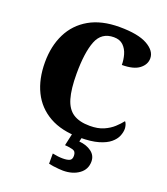

<svg xmlns="http://www.w3.org/2000/svg" viewBox="-169 -842 1046 1199"><g transform="rotate(20 354.0 -242.0)"><path d="M418 10Q297 10 216 -36Q135 -82 94.5 -164.5Q54 -247 54 -358Q54 -466 95 -548.5Q136 -631 217 -677.5Q298 -724 417 -724Q541 -724 602.5 -689.5Q664 -655 664 -605Q664 -564 626.5 -535Q589 -506 511 -506Q511 -540 501.5 -573.5Q492 -607 469 -629.5Q446 -652 406 -652Q324 -652 294 -575.5Q264 -499 264 -358Q264 -257 282 -195.5Q300 -134 341.5 -107Q383 -80 452 -80Q506 -80 543.5 -96.5Q581 -113 607 -137Q633 -161 650 -183Q657 -176 661 -162Q665 -148 665 -137Q665 -114 654.5 -88.5Q644 -63 617 -40.5Q590 -18 541.5 -4Q493 10 418 10ZM390 240Q380 240 362 238.5Q344 237 325.5 234.5Q307 232 295 229V161Q333 169 363 169Q392 169 408 162Q424 155 424 130Q424 101 402.5 94.5Q381 88 349 86L370 -9H435L425 34Q474 38 506.5 62Q539 86 539 126Q539 179 496.5 209.5Q454 240 390 240Z"/></g></svg>

Font: Noto Serif Devanagari Black
Style: Regular
Weight: 900
Designer: Universal Thirst, Indian Type Foundry and the Monotype Design Team
Foundry: Monotype Imaging Inc.
Version: Version 2.004; ttfautohint (v1.8.4.7-5d5b)